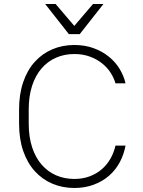

<svg xmlns="http://www.w3.org/2000/svg" viewBox="-20 -930 710 956"><path d="M350 6Q291 6 240.5 -15.5Q190 -37 153 -78Q116 -119 95.5 -178.5Q75 -238 75 -315V-385Q75 -461 95.5 -521Q116 -581 153 -622Q190 -663 240.5 -684.5Q291 -706 350 -706Q403 -706 446.5 -690Q490 -674 523 -647Q556 -620 576.5 -585.5Q597 -551 605 -515H555Q547 -543 530 -569Q513 -595 487 -615.5Q461 -636 426.5 -648.5Q392 -661 350 -661Q301 -661 259.5 -643Q218 -625 187.5 -590Q157 -555 140 -503.5Q123 -452 123 -385V-315Q123 -248 140 -196.5Q157 -145 187.5 -110Q218 -75 259.5 -57Q301 -39 350 -39Q392 -39 426.5 -52Q461 -65 487 -87.5Q513 -110 530 -140Q547 -170 555 -205H605Q597 -161 576.5 -122.5Q556 -84 523.5 -55.5Q491 -27 447 -10.5Q403 6 350 6ZM205 -910H257L350 -801L443 -910H495L377 -760H323Z"/></svg>

Font: Retni Sans Light
Style: Regular
Weight: 300
Designer: Vitaly Kuzmin
Foundry: ParaType Ltd.
Version: Version 1.00;March 2, 2019;FontCreator 11.5.0.2425 64-bit; t